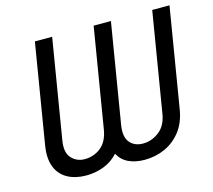

<svg xmlns="http://www.w3.org/2000/svg" viewBox="-105 -855 1099 991"><g transform="rotate(-15 445.0 -359.5)"><path d="M72.8 -195.8 160.6 -727.5H252.9L165 -195.8Q154.8 -133.8 182.6 -103.8Q210.4 -73.7 252.4 -73.7Q302.2 -73.7 339.4 -103.8Q376.5 -133.8 386.7 -195.8L474.6 -727.5H566.9L479 -195.8Q468.8 -133.8 493.7 -103.8Q518.6 -73.7 564.5 -73.7Q610.4 -73.7 649.9 -103.8Q689.5 -133.8 699.7 -195.8L787.6 -727.5H879.9L792 -195.8Q780.8 -126.5 745.4 -81.1Q710 -35.6 659.4 -12.9Q608.9 9.8 550.8 9.8Q502 9.8 465.6 -7.3Q429.2 -24.4 410.2 -60.1Q376 -23.4 331.8 -6.8Q287.6 9.8 238.8 9.8Q181.2 9.8 139.6 -12.9Q98.1 -35.6 79.8 -81.1Q61.5 -126.5 72.8 -195.8Z"/></g></svg>

Font: Inter 17pt
Style: Italic
Weight: 400
Italic angle: -9.3988°
Version: Version 4.001;git-66647c0bb